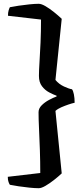

<svg xmlns="http://www.w3.org/2000/svg" viewBox="-20 -821 435 1011"><path d="M184 170Q163 170 134.5 167Q106 164 78.5 160Q51 156 32 152Q29 148 25 137.5Q21 127 21 110L192 90Q192 29 190 -30.5Q188 -90 185.5 -142Q183 -194 183 -230Q183 -250 199.5 -266.5Q216 -283 238.5 -295Q261 -307 278 -313V-317Q261 -323 239 -334.5Q217 -346 201 -367Q185 -388 185 -421Q185 -448 188 -494Q191 -540 193.5 -597.5Q196 -655 196 -718L22 -738Q22 -755 25.5 -766.5Q29 -778 32 -783Q51 -787 78.5 -791Q106 -795 134.5 -798Q163 -801 184 -801Q198 -801 219.5 -788.5Q241 -776 264 -757.5Q287 -739 305 -722L272 -400Q290 -378 317 -365.5Q344 -353 359 -351Q365 -344 369 -324.5Q373 -305 373 -280Q359 -277 340 -270.5Q321 -264 302.5 -256Q284 -248 272 -237L305 92Q287 109 264 127Q241 145 219.5 157.5Q198 170 184 170Z"/></svg>

Font: Texturina Medium 12pt
Style: Bold
Weight: 700
Version: Version 1.002